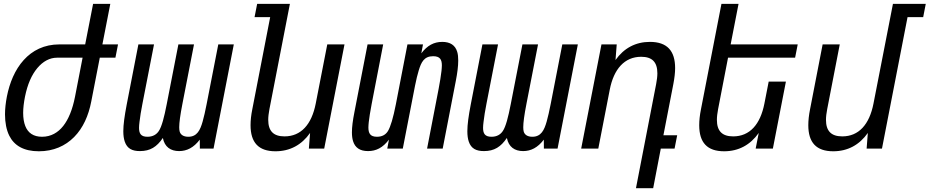

<svg xmlns="http://www.w3.org/2000/svg" viewBox="-20 -780 4880 1008"><path d="M184.1 14.2C260.7 14.2 322.8 -13.7 369.1 -60.5C416.5 -108.4 444.8 -173.3 459 -246.6L503.9 -477.1H585.9L599.6 -546.9H517.6L559.1 -759.8H468.8L427.2 -546.9H292C211.9 -546.9 149.9 -515.1 104.5 -464.8C58.1 -413.6 30.3 -345.2 16.1 -272.9C9.8 -240.2 6.3 -208.5 6.3 -179.7C6.3 -136.2 13.7 -97.7 28.8 -67.4C54.2 -16.6 103.5 14.2 184.1 14.2ZM200.7 -62C155.8 -62 127 -82 112.8 -118.2C105.5 -136.7 101.6 -160.2 101.6 -187C101.6 -212.4 105 -241.2 111.3 -272.9C124.5 -337.9 146 -386.7 175.8 -422.4C205.1 -457.5 240.7 -477.1 279.3 -477.1H413.6L374 -272.9C360.8 -205.1 339.4 -153.3 312 -118.7C284.7 -84 247.6 -62 200.7 -62Z M714.8 13.2C768.6 13.2 803.2 -8.8 835 -55.7C844.2 -8.3 876 13.2 920.4 13.2C960.9 13.2 997.1 -4.9 1028.8 -46.9L1029.3 0H1101.1L1207.5 -546.9H1126L1064.9 -233.9C1057.6 -196.3 1050.8 -166.5 1043.9 -142.1C1031.2 -97.2 1014.6 -62 968.8 -62C941.9 -62 927.7 -73.7 923.3 -89.4C921.9 -94.7 920.9 -102.1 920.9 -111.8C920.9 -136.2 926.3 -176.3 937.5 -233.9L998.5 -546.9H916.5L855.5 -233.9C841.8 -163.6 829.1 -114.7 813.5 -91.8C800.8 -72.8 781.2 -62 753.9 -62C719.2 -62 710 -79.6 710 -108.9C710 -118.2 710.9 -128.4 712.4 -140.1C715.8 -170.4 720.2 -195.3 727.5 -233.9L788.6 -546.9H706.5L645 -230C633.8 -170.9 627.4 -126 627.4 -91.3C627.4 -69.3 629.9 -51.8 634.8 -37.1C647.5 1 674.8 13.2 714.8 13.2Z M1426.3 14.2C1502 14.2 1563.5 -19 1607.9 -82L1601.6 0H1682.1L1788.6 -546.9H1698.2L1637.7 -236.8C1616.2 -126 1560.1 -64 1473.6 -64C1416 -64 1388.2 -91.8 1388.2 -150.9C1388.2 -167.5 1390.6 -186 1394.5 -207L1502 -759.8H1330.1L1316.4 -689.9H1398.4L1304.7 -207C1298.3 -175.8 1295.4 -147.5 1295.4 -122.6C1295.4 -32.2 1336.9 14.2 1426.3 14.2Z M1912.1 13.2C1954.1 13.2 1989.3 -3.9 2022 -46.9L2013.2 0H2094.7L2158.7 -329.1C2165 -361.8 2171.9 -388.7 2178.2 -409.7C2191.4 -453.6 2206.5 -484.9 2253.9 -484.9C2290 -484.9 2299.8 -467.3 2299.8 -436.5C2299.8 -428.2 2298.8 -418.5 2297.9 -408.2C2294.9 -382.3 2289.6 -348.6 2282.7 -313L2222.2 0H2304.2L2373 -355C2380.9 -395.5 2385.7 -432.1 2385.7 -461.9C2385.7 -479.5 2384.3 -495.1 2380.4 -507.8C2370.1 -542.5 2343.8 -560.1 2301.8 -560.1C2257.8 -560.1 2223.1 -541 2191.9 -500L2200.7 -546.9H2119.1L2058.6 -233.9C2044.4 -161.1 2030.3 -114.3 2016.6 -91.8C2004.9 -72.8 1986.3 -62 1959 -62C1923.8 -62 1914.1 -80.1 1914.1 -110.8C1914.1 -119.1 1915 -128.9 1916 -139.2C1918.5 -160.6 1923.3 -193.4 1931.2 -233.9L1991.7 -546.9H1909.7L1840.8 -191.9C1832 -147.5 1827.6 -112.8 1827.6 -85C1827.6 -66.9 1829.6 -51.8 1833.5 -39.1C1843.8 -5.4 1868.7 13.2 1912.1 13.2Z M2521 13.2C2574.7 13.2 2609.4 -8.8 2641.1 -55.7C2650.4 -8.3 2682.1 13.2 2726.6 13.2C2767.1 13.2 2803.2 -4.9 2835 -46.9L2835.4 0H2907.2L3013.7 -546.9H2932.1L2871.1 -233.9C2863.8 -196.3 2856.9 -166.5 2850.1 -142.1C2837.4 -97.2 2820.8 -62 2774.9 -62C2748 -62 2733.9 -73.7 2729.5 -89.4C2728 -94.7 2727.1 -102.1 2727.1 -111.8C2727.1 -136.2 2732.4 -176.3 2743.7 -233.9L2804.7 -546.9H2722.7L2661.6 -233.9C2647.9 -163.6 2635.3 -114.7 2619.6 -91.8C2606.9 -72.8 2587.4 -62 2560.1 -62C2525.4 -62 2516.1 -79.6 2516.1 -108.9C2516.1 -118.2 2517.1 -128.4 2518.6 -140.1C2522 -170.4 2526.4 -195.3 2533.7 -233.9L2594.7 -546.9H2512.7L2451.2 -230C2439.9 -170.9 2433.6 -126 2433.6 -91.3C2433.6 -69.3 2436 -51.8 2440.9 -37.1C2453.6 1 2481 13.2 2521 13.2Z M3318.8 208H3409.2L3449.2 0H3521.5L3535.2 -69.8H3462.9L3515.1 -338.9C3521 -370.1 3524.4 -397.9 3524.4 -422.4C3524.4 -513.2 3482.4 -560.1 3392.1 -560.1C3317.4 -560.1 3255.9 -527.8 3211.4 -464.8L3217.8 -546.9H3137.7L3031.2 0H3121.1L3181.2 -309.1C3202.1 -417.5 3258.8 -481.9 3346.2 -481.9C3403.3 -481.9 3431.2 -454.6 3431.2 -395C3431.2 -378.9 3428.7 -359.9 3424.8 -338.9Z M3781.7 14.2C3857.4 14.2 3918.9 -19 3963.4 -82L3947.3 0H4037.6L4106 -351.6H4015.6L3993.2 -236.8C3971.7 -126.5 3916 -64 3829.1 -64C3771.5 -64 3743.7 -91.8 3743.7 -150.9C3743.7 -167.5 3746.1 -186 3750 -207L3802.2 -477.1H4154.3L4168 -546.9H3815.9L3857.4 -759.8H3767.6L3660.2 -207C3653.8 -175.3 3650.9 -147.5 3650.9 -122.6C3650.9 -31.2 3692.9 14.2 3781.7 14.2Z M4354.5 14.2C4430.2 14.2 4491.7 -19 4536.1 -82L4529.8 0H4610.4L4744.6 -689.9H4826.7L4840.3 -759.8H4668L4565.9 -236.8C4544.4 -126 4488.3 -64 4401.9 -64C4344.2 -64 4316.4 -91.8 4316.4 -150.9C4316.4 -167.5 4318.8 -186 4322.8 -207L4388.7 -546.9H4298.8L4232.9 -207C4226.6 -175.8 4223.6 -147.5 4223.6 -122.6C4223.6 -32.2 4265.1 14.2 4354.5 14.2Z"/></svg>

Font: Hack
Style: Oblique
Weight: 400
Italic angle: -12°
Monospace: yes
Designer: Christopher Simpkins
Foundry: Christopher Simpkins
Version: Version 2.010